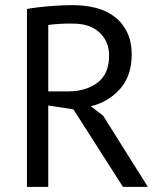

<svg xmlns="http://www.w3.org/2000/svg" viewBox="-20 -728 635 748"><path d="M85 -693Q123 -700 172.5 -704Q222 -708 263 -708Q309 -708 350.5 -698Q392 -688 423.5 -665Q455 -642 474 -605Q493 -568 493 -515Q493 -433 448 -382Q403 -331 334 -314L382 -277L556 0H459L266 -302L168 -317V0H85ZM265 -636Q252 -636 238 -636Q224 -636 211 -635Q198 -634 186.5 -633Q175 -632 168 -630V-372H246Q315 -372 360 -406Q405 -440 405 -512Q405 -566 368 -601Q331 -636 265 -636Z"/></svg>

Font: PT Sans
Style: Regular
Weight: 400
Version: Version 2.003W OFL; ttfautohint (v1.6)